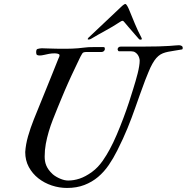

<svg xmlns="http://www.w3.org/2000/svg" viewBox="-20 -932 933 959"><path d="M106 -172.4Q108.4 -210.4 120.1 -251.5Q131.8 -292.5 148.9 -335.4Q166 -377.9 181.4 -415.5Q196.8 -453.1 211.4 -489.3Q226.1 -525.4 240.7 -561.8Q255.4 -598.1 271.5 -638.7Q273.4 -642.6 275.4 -647.2Q277.3 -651.9 277.3 -656.2Q277.3 -659.7 274.2 -661.4Q271 -663.1 266.8 -664.1Q262.7 -665 258.3 -665.3Q253.9 -665.5 252 -665.5Q245.1 -665.5 239 -665Q232.9 -664.6 225.1 -663.1Q214.8 -661.1 201.2 -658Q187.5 -654.8 178.7 -654.8Q168.9 -654.8 164.8 -657.7Q160.6 -660.6 160.6 -670.9Q160.6 -677.2 162.1 -681.9Q163.6 -686.5 167.5 -687.5Q172.9 -689 178.5 -689.9Q184.1 -690.9 189 -690.9Q193.4 -690.9 204.1 -690.4Q214.8 -689.9 227.8 -689.7Q240.7 -689.5 253.9 -689Q267.1 -688.5 276.4 -688.5Q296.9 -688.5 312.3 -688.5Q327.6 -688.5 341.6 -689.2Q355.5 -689.9 369.4 -690.9Q383.3 -691.9 400.9 -694.3Q409.7 -695.8 421.6 -696.3Q433.6 -696.8 445.3 -696.8H497.1Q501.5 -696.8 502.7 -694.1Q503.9 -691.4 503.9 -687.5Q503.9 -682.1 499.3 -677.2Q494.6 -672.4 487.8 -672.4H417.5Q413.1 -672.4 407.7 -672.1Q402.3 -671.9 396.5 -669.9Q393.1 -668.5 389.9 -663.1Q386.7 -657.7 381.3 -647.9Q368.2 -620.1 357.4 -597.7Q346.7 -575.2 337.6 -555.9Q328.6 -536.6 320.6 -518.6Q312.5 -500.5 304.4 -481.7Q296.4 -462.9 287.6 -441.7Q278.8 -420.4 268.1 -394.5Q255.9 -364.3 244.1 -334.5Q232.4 -304.7 223.4 -274.2Q214.4 -243.7 208.7 -212.9Q203.1 -182.1 203.1 -150.4Q203.1 -138.7 204.8 -127.7Q206.5 -116.7 210.9 -106Q215.3 -95.2 223.1 -84.2Q231 -73.2 243.7 -61.5Q251 -55.2 260.5 -49.6Q270 -43.9 280.3 -39.6Q290.5 -35.2 300.8 -32.7Q311 -30.3 320.3 -30.3Q348.6 -30.3 377.4 -39.8Q406.2 -49.3 439 -72.8Q455.6 -85 468.8 -99.1Q481.9 -113.3 492.7 -128.4Q503.4 -143.6 512.2 -158.4Q521 -173.3 528.3 -186.5Q545.9 -218.8 563.2 -259.5Q580.6 -300.3 596.2 -341.8Q611.8 -383.3 624.5 -421.9Q637.2 -460.4 645.5 -488.3Q651.4 -507.3 657.2 -527.1Q663.1 -546.9 667.7 -565.7Q672.4 -584.5 675 -600.8Q677.7 -617.2 677.7 -629.4Q677.7 -634.3 675.5 -642.3Q673.3 -650.4 668.5 -657.7Q663.6 -665 655.5 -670.4Q647.5 -675.8 635.7 -675.8H574.7Q571.8 -675.8 569.6 -679.4Q567.4 -683.1 567.4 -685.1Q567.4 -690.9 571.5 -695.1Q575.7 -699.2 583 -699.2H689.5Q738.8 -699.2 771.7 -700.2Q804.7 -701.2 825.4 -702.6Q846.2 -704.1 857.4 -705.1Q868.7 -706.1 874 -706.1Q880.4 -706.1 886.5 -703.1Q892.6 -700.2 892.6 -692.9Q892.6 -690.4 892.1 -688.2Q891.6 -686 889.2 -685.1Q867.7 -681.2 850.6 -678.7Q833.5 -676.3 819.3 -673.3Q805.2 -670.4 793.5 -665.8Q781.7 -661.1 771.2 -652.3Q760.7 -643.6 751 -629.4Q741.2 -615.2 731 -593.8Q727.1 -585.9 720.9 -570.3Q714.8 -554.7 705.1 -531.2Q689.9 -490.7 678.2 -457.8Q666.5 -424.8 656.5 -396.5Q646.5 -368.2 637 -342.8Q627.4 -317.4 616.9 -291.7Q606.4 -266.1 594 -239Q581.5 -211.9 565.4 -179.7Q546.4 -141.6 523.2 -107.7Q500 -73.7 470 -48.3Q439.9 -22.9 401.6 -8.1Q363.3 6.8 314.5 6.8Q275.9 6.8 238.5 -5.6Q201.2 -18.1 171.6 -41.3Q142.1 -64.5 124 -97.7Q106 -130.9 106 -172.4ZM688.5 -738.3Q688.5 -736.8 687.3 -735.4Q686 -733.9 682.6 -733.9Q678.7 -733.9 677 -734.6Q675.3 -735.4 672.4 -738.8Q662.1 -750.5 654.3 -759.5Q646.5 -768.6 638.9 -777.3Q631.3 -786.1 622.6 -796.1Q613.8 -806.2 602.1 -820.3Q599.6 -823.2 597.2 -825.7Q594.7 -828.1 591.3 -828.1Q588.9 -828.1 585.9 -826.4Q583 -824.7 579.1 -822.3Q559.1 -809.1 541.5 -798.8Q523.9 -788.6 506.8 -779.1Q489.7 -769.5 472.4 -760Q455.1 -750.5 436 -738.8Q433.6 -737.3 429.7 -735.8Q425.8 -734.4 421.9 -734.4Q418 -734.4 418 -737.3Q418 -738.8 420.9 -742.7L578.6 -891.6Q581.5 -894.5 585.2 -897.9Q588.9 -901.4 592.5 -904.5Q596.2 -907.7 599.9 -909.9Q603.5 -912.1 606 -912.1Q608.4 -912.1 610.8 -909.2Q613.3 -906.2 615.7 -902.3Q618.2 -898.4 620.1 -894Q622.1 -889.6 623.5 -886.7Q639.6 -847.7 653.8 -813.2Q668 -778.8 686.5 -743.7Z"/></svg>

Font: IM FELL French Canon
Style: Italic
Weight: 400
Italic angle: -17°
Designer: Igino Marini
Foundry: Igino Marini
Version: 3.00